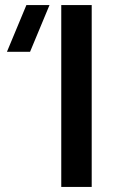

<svg xmlns="http://www.w3.org/2000/svg" viewBox="-20 -740 453 760"><path d="M222.5 0H343V-720H222.5ZM7.5 -535H99L176 -720H84.5Z"/></svg>

Font: Eudonet
Style: Bold
Weight: 700
Designer: Mikhail Sharanda
Foundry: Mikhail Sharanda
Version: Version 4.503;Glyphs 3.1.2 (3151)